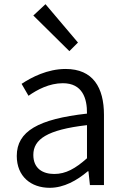

<svg xmlns="http://www.w3.org/2000/svg" viewBox="-20 -883 599 916"><path d="M217 13C285 13 347 -22 399 -66H402L409 0H476V-335C476 -465 424 -554 293 -554C206 -554 130 -514 83 -483L116 -426C157 -455 215 -486 280 -486C373 -486 396 -414 395 -341C163 -315 60 -257 60 -139C60 -41 128 13 217 13ZM239 -53C184 -53 139 -79 139 -144C139 -218 204 -264 395 -286V-128C340 -79 294 -53 239 -53ZM311 -639 352 -680 197 -863 139 -809Z"/></svg>

Font: Noto Sans CJK JP DemiLight
Style: Regular
Weight: 350
Designer: Ryoko NISHIZUKA (kana & ideographs); Paul D. Hunt (Latin, Greek & Cyrillic); Wenlong ZHANG (bopomofo); Sandoll Communica
Foundry: Adobe Systems Incorporated
Version: Version 1.004;PS 1.004;hotconv 1.0.82;makeotf.lib2.5.63406